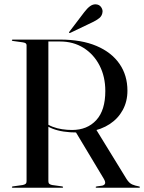

<svg xmlns="http://www.w3.org/2000/svg" viewBox="-20 -887 681 907"><path d="M582 -458.5Q582 -408 560 -367.5Q538 -327 498.5 -301Q459 -275 404.5 -265.5Q395.5 -264 386 -262.8Q376.5 -261.5 366.5 -261.2Q356.5 -261 346 -261Q310.5 -261 280.8 -265.5Q251 -270 227.2 -279.5Q203.5 -289 185 -304L189 -311Q207 -296.5 228.5 -288.2Q250 -280 273.5 -276.5Q297 -273 320.5 -273Q392 -273 434.8 -319.5Q477.5 -366 477.5 -457Q477.5 -525 450.2 -577.8Q423 -630.5 374.8 -660.8Q326.5 -691 264 -691H208.5V-31Q208.5 -22.5 212.8 -18.8Q217 -15 226 -13L273 -6.5Q275.5 -6 276.8 -5.2Q278 -4.5 278 -3Q278 0 273.5 0H40.5Q38.5 0 37.2 -1Q36 -2 36 -3Q36 -6 41 -6.5L87.5 -13Q97 -15 101.2 -18.8Q105.5 -22.5 105.5 -31V-673.5Q105.5 -679.5 101.2 -682.5Q97 -685.5 87.5 -687L41 -693.5Q36 -694 36 -697Q36 -698.5 37.2 -699.2Q38.5 -700 40.5 -700H263.5Q365 -700 435.8 -670Q506.5 -640 544.2 -585.8Q582 -531.5 582 -458.5ZM335 -268 431.5 -279.5 578 -41Q590.5 -21.5 604.8 -15.5Q619 -9.5 636 -6.5Q638.5 -6 639.8 -5.2Q641 -4.5 641 -3Q641 -2 640 -1Q639 0 636.5 0H436.5Q432 0 432 -3Q432 -4.5 433.2 -5Q434.5 -5.5 437.5 -6.5L463 -10Q474.5 -13 476.5 -20.8Q478.5 -28.5 470 -43ZM378 -829.5Q392 -848 405.5 -857.8Q419 -867.5 433 -866.5Q448.5 -865.5 456.8 -854.5Q465 -843.5 464.5 -832Q463 -812.5 448.8 -801.2Q434.5 -790 416 -781.5L312.5 -732Q311.5 -731.5 309.5 -731Q307.5 -730.5 306.5 -732Q306 -733 306.5 -734.8Q307 -736.5 308 -737.5Z"/></svg>

Font: Fraunces 120pt
Style: Regular
Weight: 400
Version: Version 1.000;[b76b70a41]